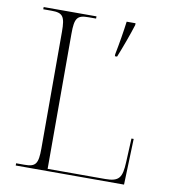

<svg xmlns="http://www.w3.org/2000/svg" viewBox="-81 -783 752 852"><g transform="rotate(10 295.5 -357.0)"><path d="M396 -563V-554H406C425 -601 448 -664 461 -706V-714H421C416 -674 406 -613 396 -563ZM47 0H535L542 -207H532L527 -101C524 -30 512 -10 448 -10H189V-619C189 -690 200 -704 251 -704H285V-714H47V-704H84C135 -704 146 -690 146 -620V-95C146 -24 135 -10 84 -10H47Z"/></g></svg>

Font: Noto Serif Display ExtraLight
Style: Regular
Weight: 200
Designer: Monotype Design Team
Foundry: Monotype Imaging Inc.
Version: Version 2.009